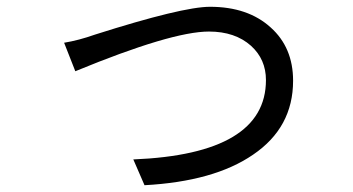

<svg xmlns="http://www.w3.org/2000/svg" viewBox="-20 -529 1040 566"><path d="M169 -403Q212 -410 260 -427Q518 -509 599 -509Q711 -509 778 -448Q844 -389 844 -291Q844 -153 726 -73Q611 6 406 17L373 -59Q764 -75 764 -293Q764 -354 720 -394Q673 -436 596 -436Q486 -436 202 -319Z"/></svg>

Font: Source Han Sans K Regular
Style: Regular
Weight: 400
Designer: Ryoko NISHIZUKA  (kana & ideographs); Paul D. Hunt (Latin, Greek & Cyrillic); Wenlong ZHANG  (bopomofo); Sandoll Communi
Foundry: Adobe Systems Incorporated
Version: Version 1.00 July 18, 2014, initial release